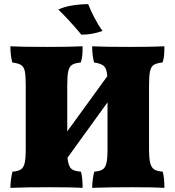

<svg xmlns="http://www.w3.org/2000/svg" viewBox="-20 -902 842 925"><path d="M764 -75Q772 -46 772 3Q727 0 613 0Q495 0 424 3Q424 -14 427 -37Q430 -60 434 -75Q462 -77 475 -86Q488 -95 493 -117Q498 -139 498 -187V-409L305 -142Q309 -103 322.5 -90Q336 -77 370 -75Q378 -46 378 3Q333 0 219 0Q101 0 30 3Q30 -14 33 -37Q36 -60 40 -75Q68 -77 81 -86Q94 -95 99 -117Q104 -139 104 -187V-491Q104 -538 99.5 -559Q95 -580 82 -588.5Q69 -597 39 -601Q30 -637 30 -679Q80 -676 209 -676Q318 -676 378 -679Q378 -653 376.5 -635.5Q375 -618 369 -601Q340 -598 327 -589.5Q314 -581 309 -559.5Q304 -538 304 -491V-269L497 -535Q494 -571 481 -583.5Q468 -596 433 -601Q424 -637 424 -679Q474 -676 603 -676Q712 -676 772 -679Q772 -653 770.5 -635.5Q769 -618 763 -601Q734 -598 721 -589.5Q708 -581 703 -559.5Q698 -538 698 -491V-187Q698 -140 703.5 -117.5Q709 -95 722.5 -86Q736 -77 764 -75ZM261 -856Q288 -869 327 -875.5Q366 -882 405 -882Q416 -853 435 -816.5Q454 -780 474 -753Q425 -735 372 -735Q311 -808 261 -856Z"/></svg>

Font: Vollkorn SC Black
Style: Regular
Weight: 900
Designer: Friedrich Althausen
Foundry: Friedrich Althausen
Version: Version 4.015